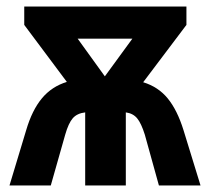

<svg xmlns="http://www.w3.org/2000/svg" viewBox="-20 -566 641 586"><path d="M549 -546V-490L417 -315Q463 -301 492 -265.5Q521 -230 540 -169L592 0H465L422 -155Q411 -190 398.5 -205Q386 -220 364 -223V0H240V-223Q215 -220 202 -205Q189 -190 179 -155L135 0H9L60 -169Q78 -230 108 -266Q138 -302 184 -316L54 -490V-546ZM384 -448H217L300 -333Z"/></svg>

Font: Noto Sans SemiCondensed
Style: Bold
Weight: 700
Width: 4
Designer: Monotype Design Team
Foundry: Monotype Imaging Inc.
Version: Version 2.013; ttfautohint (v1.8.4.7-5d5b)